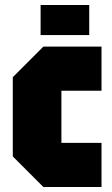

<svg xmlns="http://www.w3.org/2000/svg" viewBox="-20 -746 445 766"><path d="M31 -122V-438L153 -560H385V-384H225V-176H385V0H153ZM142 -606V-726H336V-606Z"/></svg>

Font: Tektur Condensed ExtraBold
Style: Regular
Weight: 800
Width: 3
Designer: Adam Jagosz
Foundry: Adam Jagosz
Version: Version 1.005;gftools[0.9.30]